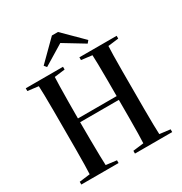

<svg xmlns="http://www.w3.org/2000/svg" viewBox="-195 -1003 1087 1147"><g transform="rotate(-30 348.0 -429.5)"><path d="M34 0V-19L138 -32H187L291 -19V0ZM107 0Q109 -40 110 -93Q111 -146 111 -203.5Q111 -261 111 -313V-357Q111 -409 111 -465Q111 -521 110 -572.5Q109 -624 107 -664H219Q217 -624 216 -572Q215 -520 214.5 -464.5Q214 -409 214 -357V-313Q214 -261 214.5 -203.5Q215 -146 216 -93Q217 -40 219 0ZM161 -326V-352H535V-326ZM404 0V-19L508 -32H557L661 -19V0ZM477 0Q479 -40 480 -93Q481 -146 481 -203.5Q481 -261 481 -313V-357Q481 -409 481 -465Q481 -521 480 -572.5Q479 -624 477 -664H589Q587 -624 586 -572Q585 -520 585 -464.5Q585 -409 585 -357V-313Q585 -261 585 -203.5Q585 -146 586 -93Q587 -40 589 0ZM34 -645V-664H291V-645L187 -632H138ZM404 -645V-664H661V-645L557 -632H508ZM369 -859 502 -727 488 -710 330 -806H366L208 -710L194 -727L327 -859Z"/></g></svg>

Font: Source Serif 4 60pt SemiBold
Style: Regular
Weight: 600
Version: Version 4.004;hotconv 1.0.116;makeotfexe 2.5.65601